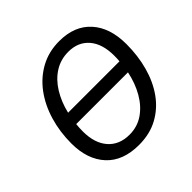

<svg xmlns="http://www.w3.org/2000/svg" viewBox="-183 -901 1086 1086"><g transform="rotate(-45 360.5 -357.5)"><path d="M337 10Q209 10 140.5 -64.5Q72 -139 72 -267Q72 -359 96.5 -442Q121 -525 168 -588.5Q215 -652 282 -688.5Q349 -725 433 -725Q555 -725 622.5 -650Q690 -575 690 -444Q690 -351 667.5 -269Q645 -187 600.5 -124.5Q556 -62 490 -26Q424 10 337 10ZM182 -403H593Q594 -413 594.5 -423.5Q595 -434 595 -446Q595 -541 550 -593.5Q505 -646 427 -646Q365 -646 316 -615Q267 -584 233 -529Q199 -474 182 -403ZM340 -69Q403 -69 452 -102.5Q501 -136 534.5 -194Q568 -252 583 -325H169Q166 -298 166 -269Q166 -175 212.5 -122Q259 -69 340 -69Z"/></g></svg>

Font: Noto Sans IKEA
Style: Italic
Weight: 400
Italic angle: -12°
Designer: Monotype Design Team
Foundry: Monotype Imaging Inc.
Version: Version 2.001